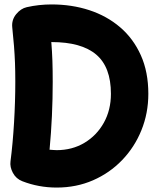

<svg xmlns="http://www.w3.org/2000/svg" viewBox="-20 -761 684 857"><path d="M99.6 -729Q153.3 -741.2 210.4 -741.2Q300.3 -741.2 378.7 -715.6Q457 -689.9 516.1 -639.4Q575.2 -588.9 608.6 -514.4Q642.1 -439.9 642.1 -342.3Q642.1 -255.9 611.3 -179.9Q580.6 -104 525.1 -46.4Q469.7 11.2 395.3 43.7Q320.8 76.2 232.9 76.2Q152.3 76.2 79.6 47.9Q51.8 37.1 37.6 10.7Q23.4 -15.6 26.9 -41Q37.1 -120.1 42.7 -214.1Q48.3 -308.1 48.3 -396Q48.3 -443.4 46.9 -480.7Q45.4 -518.1 42.5 -555.2Q39.6 -592.3 34.7 -638.7Q31.2 -671.9 52 -697.5Q72.8 -723.1 99.6 -729ZM209 -574.2Q212.4 -531.7 213.9 -489.5Q215.3 -447.3 215.3 -396Q215.3 -243.2 201.2 -92.8Q209 -92.3 217 -91.6Q225.1 -90.8 232.9 -90.8Q302.2 -90.8 356.9 -123.5Q411.6 -156.2 443.4 -213.1Q475.1 -270 475.1 -342.3Q475.1 -461.9 409.2 -517.6Q343.3 -573.2 210.4 -573.2Q210 -573.2 209 -574.2Z"/></svg>

Font: Mikhak-FD Black
Style: Regular
Weight: 900
Designer: Amin Abedi
Version: Version 3.2